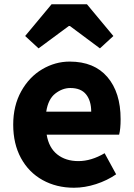

<svg xmlns="http://www.w3.org/2000/svg" viewBox="-20 -867 628 901"><path d="M42 -282Q42 -371 79.5 -438.5Q117 -506 178 -542Q239 -578 307 -578Q422 -578 484 -505.5Q546 -433 546 -308Q546 -261 539 -235H199Q209 -174 248.5 -142.5Q288 -111 348 -111Q408 -111 471 -148L525 -49Q483 -20 430.5 -3Q378 14 327 14Q245 14 180 -22Q115 -58 78.5 -125Q42 -192 42 -282ZM310 -454Q273 -454 239.5 -428Q206 -402 197 -343H408Q408 -394 384 -424Q360 -454 310 -454ZM222 -847H388L512 -698L449 -640L308 -745H303L161 -640L98 -698Z"/></svg>

Font: Merged Yaku Han JP ExtraBold
Style: Regular
Weight: 800
Designer: Ryoko NISHIZUKA 西塚涼子 (kana, bopomofo & ideographs); Paul D. Hunt (Latin, Greek & Cyrillic); Sandoll Communications 산돌커뮤니
Foundry: Adobe
Version: Version 2.004